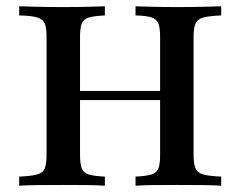

<svg xmlns="http://www.w3.org/2000/svg" viewBox="-20 -591 764 611"><path d="M411.3 0V-29Q445.2 -30.6 462.1 -35.9Q479 -41.1 484.3 -55.6Q489.5 -70.2 489.5 -98.4V-472.6Q489.5 -501.6 484.3 -515.7Q479 -529.8 462.5 -535.5Q446 -541.1 411.3 -541.9V-571Q431.5 -570.2 466.5 -569.4Q501.6 -568.5 543.5 -568.5Q591.1 -568.5 627 -569.4Q662.9 -570.2 683.9 -571V-541.9Q645.2 -540.3 626.6 -535.1Q608.1 -529.8 602 -515.7Q596 -501.6 596 -472.6V-98.4Q596 -70.2 602 -55.6Q608.1 -41.1 626.6 -35.9Q645.2 -30.6 683.9 -29V0Q662.9 -1.6 627 -2Q591.1 -2.4 543.5 -2.4Q500.8 -2.4 466.1 -2Q431.5 -1.6 411.3 0ZM41.1 0V-29Q79.8 -30.6 98.4 -35.9Q116.9 -41.1 122.6 -55.6Q128.2 -70.2 128.2 -98.4V-472.6Q128.2 -501.6 122.6 -515.7Q116.9 -529.8 98.4 -535.5Q79.8 -541.1 41.1 -541.9V-571Q62.1 -570.2 98.8 -569.4Q135.5 -568.5 183.1 -568.5Q225 -568.5 259.3 -569.4Q293.5 -570.2 313.7 -571V-541.9Q279 -540.3 262.1 -535.1Q245.2 -529.8 239.9 -515.7Q234.7 -501.6 234.7 -472.6V-98.4Q234.7 -70.2 239.9 -55.6Q245.2 -41.1 262.1 -35.9Q279 -30.6 313.7 -29V0Q293.5 -1.6 258.9 -2Q224.2 -2.4 182.3 -2.4Q134.7 -2.4 98.4 -2Q62.1 -1.6 41.1 0ZM192.7 -272.6V-301.6H531.5V-272.6Z"/></svg>

Font: Playfair SemiBold
Style: Regular
Weight: 600
Designer: Claus Eggers Sørensen
Foundry: Claus Eggers Sørensen
Version: Version 2.001;gftools[0.9.30]